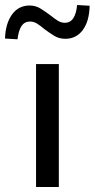

<svg xmlns="http://www.w3.org/2000/svg" viewBox="-70 -747 378 767"><path d="M74 0V-491H165V0ZM0 -590 -50 -593Q-48 -653 -22 -689Q4 -725 48 -725Q73 -725 92.5 -712.5Q112 -700 131 -686Q147 -673 160.5 -664.5Q174 -656 189 -656Q211 -656 223 -674.5Q235 -693 238 -727L288 -724Q287 -663 261 -627.5Q235 -592 191 -592Q166 -592 146.5 -604Q127 -616 107 -631Q92 -644 78.5 -652.5Q65 -661 50 -661Q28 -661 16 -643Q4 -625 0 -590Z"/></svg>

Font: Nunito Sans 10pt SemiCondensed Medium
Style: Regular
Weight: 500
Width: 4
Designer: Vernon Adams
Foundry: Vernon Adams
Version: Version 3.101;gftools[0.9.27]